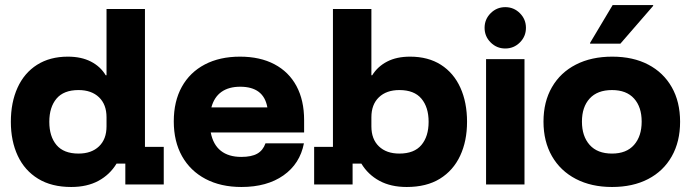

<svg xmlns="http://www.w3.org/2000/svg" viewBox="-20 -736 2757 766"><path d="M264.2 10Q185.8 10 132.1 -22.9Q78.3 -55.8 50.8 -114.6Q23.3 -173.3 23.3 -250Q23.3 -327.5 50 -386.2Q76.7 -445 127.9 -477.5Q179.2 -510 250.8 -510Q304.2 -510 342.5 -490.4Q380.8 -470.8 401.7 -435.8H405V-700H558.3V-150H633.3V0H480V-83.3H445Q418.3 -39.2 372.9 -14.6Q327.5 10 264.2 10ZM293.3 -123.3Q345 -123.3 375 -152.1Q405 -180.8 405 -231.7V-268.3Q405 -319.2 375 -347.9Q345 -376.7 293.3 -376.7Q234.2 -376.7 205.4 -342.5Q176.7 -308.3 176.7 -250Q176.7 -191.7 205.4 -157.5Q234.2 -123.3 293.3 -123.3Z M943.3 10Q860.8 10 800 -22.1Q739.2 -54.2 706.2 -112.9Q673.3 -171.7 673.3 -251.7Q673.3 -331.7 705.4 -389.6Q737.5 -447.5 797.1 -478.8Q856.7 -510 937.5 -510Q1017.5 -510 1075 -479.6Q1132.5 -449.2 1162.9 -392.5Q1193.3 -335.8 1193.3 -256.7V-207.5H820.8Q830 -159.2 860.8 -134.6Q891.7 -110 942.5 -110Q983.3 -110 1006.2 -122.9Q1029.2 -135.8 1039.2 -164.2H1192.5Q1176.7 -82.5 1110.8 -36.2Q1045 10 943.3 10ZM823.3 -307.5H1046.7Q1039.2 -349.2 1012.1 -369.6Q985 -390 938.3 -390Q892.5 -390 863.3 -369.2Q834.2 -348.3 823.3 -307.5Z M1602.5 10Q1539.2 10 1493.8 -14.6Q1448.3 -39.2 1421.7 -83.3H1386.7V0H1233.3V-150H1308.3V-700H1461.7V-435.8H1465Q1486.7 -470.8 1524.6 -490.4Q1562.5 -510 1615.8 -510Q1688.3 -510 1739.2 -477.5Q1790 -445 1816.7 -386.2Q1843.3 -327.5 1843.3 -250Q1843.3 -173.3 1815.8 -114.6Q1788.3 -55.8 1735 -22.9Q1681.7 10 1602.5 10ZM1573.3 -123.3Q1632.5 -123.3 1661.2 -157.5Q1690 -191.7 1690 -250Q1690 -308.3 1661.2 -342.5Q1632.5 -376.7 1573.3 -376.7Q1521.7 -376.7 1491.7 -347.9Q1461.7 -319.2 1461.7 -268.3V-231.7Q1461.7 -180.8 1491.7 -152.1Q1521.7 -123.3 1573.3 -123.3Z M1919.2 0V-500H2072.5V0ZM1995.8 -542.5Q1961.7 -542.5 1937.5 -566.7Q1913.3 -590.8 1913.3 -625Q1913.3 -659.2 1937.5 -683.3Q1961.7 -707.5 1995.8 -707.5Q2030 -707.5 2054.2 -683.3Q2078.3 -659.2 2078.3 -625Q2078.3 -590.8 2054.2 -566.7Q2030 -542.5 1995.8 -542.5Z M2421.7 10Q2339.2 10 2277.5 -22.1Q2215.8 -54.2 2182.1 -112.9Q2148.3 -171.7 2148.3 -250.8Q2148.3 -330 2182.1 -388.3Q2215.8 -446.7 2277.5 -478.3Q2339.2 -510 2422.5 -510Q2505.8 -510 2566.2 -478.3Q2626.7 -446.7 2660 -388.3Q2693.3 -330 2693.3 -250Q2693.3 -170.8 2660 -112.1Q2626.7 -53.3 2565.8 -21.7Q2505 10 2421.7 10ZM2421.7 -123.3Q2479.2 -123.3 2509.6 -157.9Q2540 -192.5 2540 -250.8Q2540 -309.2 2509.6 -342.9Q2479.2 -376.7 2421.7 -376.7Q2363.3 -376.7 2332.5 -342.9Q2301.7 -309.2 2301.7 -250.8Q2301.7 -192.5 2332.5 -157.9Q2363.3 -123.3 2421.7 -123.3ZM2334.2 -561.7V-565L2424.2 -715.8H2585.8V-712.5L2455 -561.7Z"/></svg>

Font: Funnel Display Light ExtraBold
Style: Regular
Weight: 800
Version: Version 1.000